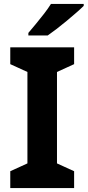

<svg xmlns="http://www.w3.org/2000/svg" viewBox="-20 -954 445 974"><path d="M356 0H32.1V-85.4L119.1 -125.1V-588.9L32.1 -628.6V-714H356V-628.6L269.1 -588.9V-125.1L356 -85.4ZM404.6 -924.2Q390.6 -910.2 367.7 -890.2Q344.8 -870.2 318.4 -848.2Q292 -826.2 266.6 -806.7Q241.2 -787.2 222.2 -774.2H123.9V-787.1Q139.9 -806.1 161.3 -831.7Q182.7 -857.2 203.8 -884.7Q224.9 -912.2 238.6 -934.2H404.6Z"/></svg>

Font: Noto Sans Hebrew
Style: Regular
Weight: 400
Designer: Monotype Design Team
Foundry: Monotype Imaging Inc.
Version: Version 2.003;January 10, 2023;FontCreator 14.0.0.2877 64-bi